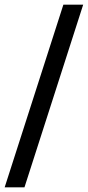

<svg xmlns="http://www.w3.org/2000/svg" viewBox="-62 -755 377 824"><path d="M-42 49 210 -735H295L43 49Z"/></svg>

Font: Archivo Narrow
Style: Bold Italic
Weight: 700
Italic angle: -8°
Designer: Hector Gatti
Foundry: Omnibus-Type
Version: Version 3.002